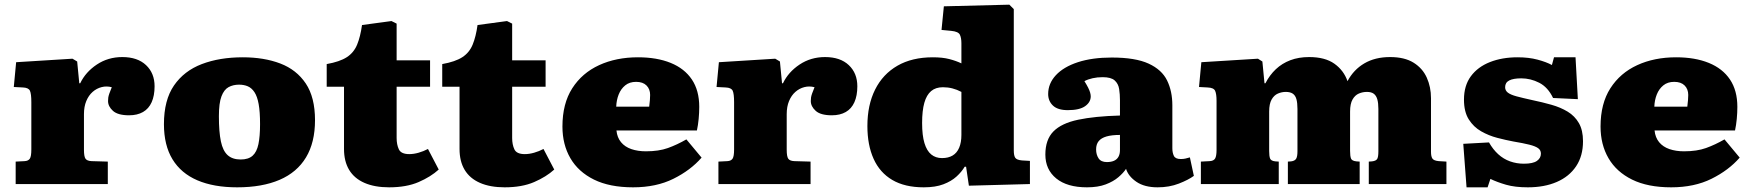

<svg xmlns="http://www.w3.org/2000/svg" viewBox="-20 -787 7494 821"><path d="M47 0V-96L86 -98Q101 -99 107.5 -108.5Q114 -118 114 -148V-350Q114 -386 108 -399Q102 -412 78 -413L39 -415L49 -521L290 -536L310 -524L319 -431H323Q346 -479 394 -511Q442 -543 503 -543Q568 -543 604.5 -508.5Q641 -474 641 -418Q641 -378 628.5 -350Q616 -322 591.5 -308Q567 -294 532 -294Q484 -294 463 -313Q442 -332 442 -355Q442 -363 443 -370Q444 -377 447.5 -387Q451 -397 458 -414Q436 -420 414.5 -414.5Q393 -409 376 -394Q359 -379 349 -355Q339 -331 339 -299V-147Q339 -118 345.5 -108.5Q352 -99 371 -98L441 -96V0Z M994 14Q894 14 824 -16Q754 -46 717.5 -106Q681 -166 681 -256Q681 -359 724 -421.5Q767 -484 843 -513Q919 -542 1018 -542Q1109 -542 1178.5 -515.5Q1248 -489 1287.5 -430Q1327 -371 1327 -273Q1327 -178 1288.5 -114Q1250 -50 1175.5 -18Q1101 14 994 14ZM1009 -105Q1042 -105 1060 -121Q1078 -137 1085 -170.5Q1092 -204 1092 -256Q1092 -309 1086 -342Q1080 -375 1068 -393Q1056 -411 1039.5 -418Q1023 -425 1002 -425Q977 -425 957.5 -414.5Q938 -404 927 -375Q916 -346 916 -290Q916 -223 924.5 -182.5Q933 -142 953.5 -123.5Q974 -105 1009 -105Z M1644 14Q1582 14 1538.5 -5Q1495 -24 1473 -60.5Q1451 -97 1451 -150V-416H1377V-513Q1433 -523 1463 -542.5Q1493 -562 1507 -596Q1521 -630 1528 -680L1654 -697L1676 -686V-529H1819V-416H1676V-197Q1676 -169 1685.5 -148.5Q1695 -128 1730 -128Q1749 -128 1770 -134Q1791 -140 1810 -150L1856 -62Q1822 -31 1770 -8.5Q1718 14 1644 14Z M2138 14Q2076 14 2032.5 -5Q1989 -24 1967 -60.5Q1945 -97 1945 -150V-416H1871V-513Q1927 -523 1957 -542.5Q1987 -562 2001 -596Q2015 -630 2022 -680L2148 -697L2170 -686V-529H2313V-416H2170V-197Q2170 -169 2179.5 -148.5Q2189 -128 2224 -128Q2243 -128 2264 -134Q2285 -140 2304 -150L2350 -62Q2316 -31 2264 -8.5Q2212 14 2138 14Z M2687 14Q2587 14 2520 -19Q2453 -52 2419 -110.5Q2385 -169 2385 -246Q2385 -344 2427 -409.5Q2469 -475 2542 -508.5Q2615 -542 2708 -542Q2789 -542 2848 -518Q2907 -494 2938.5 -447Q2970 -400 2970 -330Q2970 -305 2967.5 -278.5Q2965 -252 2960 -229H2616Q2619 -199 2635.5 -179Q2652 -159 2679.5 -149.5Q2707 -140 2742 -140Q2797 -140 2836 -154Q2875 -168 2915 -191L2980 -113Q2933 -59 2859.5 -22.5Q2786 14 2687 14ZM2615 -331H2756Q2758 -347 2759 -359Q2760 -371 2760 -381Q2760 -406 2744.5 -421.5Q2729 -437 2700 -437Q2672 -437 2653.5 -422Q2635 -407 2625.5 -383Q2616 -359 2615 -331Z M3052 0V-96L3091 -98Q3106 -99 3112.5 -108.5Q3119 -118 3119 -148V-350Q3119 -386 3113 -399Q3107 -412 3083 -413L3044 -415L3054 -521L3295 -536L3315 -524L3324 -431H3328Q3351 -479 3399 -511Q3447 -543 3508 -543Q3573 -543 3609.5 -508.5Q3646 -474 3646 -418Q3646 -378 3633.5 -350Q3621 -322 3596.5 -308Q3572 -294 3537 -294Q3489 -294 3468 -313Q3447 -332 3447 -355Q3447 -363 3448 -370Q3449 -377 3452.5 -387Q3456 -397 3463 -414Q3441 -420 3419.5 -414.5Q3398 -409 3381 -394Q3364 -379 3354 -355Q3344 -331 3344 -299V-147Q3344 -118 3350.5 -108.5Q3357 -99 3376 -98L3446 -96V0Z M3930 14Q3849 14 3795.5 -17.5Q3742 -49 3715.5 -108Q3689 -167 3689 -248Q3689 -338 3722 -404Q3755 -470 3817.5 -506Q3880 -542 3969 -542Q4010 -542 4039 -534.5Q4068 -527 4091 -516V-602Q4091 -625 4084.5 -638.5Q4078 -652 4048 -655L4006 -659L4016 -760L4296 -767L4315 -748V-144Q4315 -121 4321.5 -112Q4328 -103 4350 -101L4384 -99V0L4123 7L4111 -74H4105Q4092 -52 4070 -32Q4048 -12 4014 1Q3980 14 3930 14ZM4008 -111Q4035 -111 4053.5 -122Q4072 -133 4081.5 -155.5Q4091 -178 4091 -210V-394Q4072 -404 4052.5 -409Q4033 -414 4012 -414Q3981 -414 3961.5 -397.5Q3942 -381 3932.5 -347.5Q3923 -314 3923 -261Q3923 -208 3933 -175Q3943 -142 3962 -126.5Q3981 -111 4008 -111Z M4628 14Q4543 14 4496.5 -24Q4450 -62 4450 -126Q4450 -190 4484.5 -225Q4519 -260 4590 -275Q4661 -290 4769 -293V-358Q4769 -384 4765.5 -406.5Q4762 -429 4746.5 -443Q4731 -457 4695 -457Q4672 -457 4652 -452.5Q4632 -448 4617 -440Q4627 -424 4633 -412Q4639 -400 4641.5 -391Q4644 -382 4644 -375Q4644 -350 4620 -333Q4596 -316 4546 -316Q4503 -316 4482.5 -335.5Q4462 -355 4462 -385Q4462 -430 4495 -465.5Q4528 -501 4589 -521Q4650 -541 4734 -541Q4835 -541 4891.5 -515Q4948 -489 4970.5 -443Q4993 -397 4993 -337V-153Q4993 -134 4999.5 -120.5Q5006 -107 5029 -107Q5040 -107 5049 -109Q5058 -111 5068 -114L5085 -35Q5062 -18 5021 -2Q4980 14 4930 14Q4874 14 4839.5 -9.5Q4805 -33 4795 -65Q4784 -48 4762.5 -29.5Q4741 -11 4708 1.5Q4675 14 4628 14ZM4713 -94Q4731 -94 4743.5 -99.5Q4756 -105 4762.5 -116.5Q4769 -128 4769 -145V-210Q4734 -210 4711.5 -203.5Q4689 -197 4678 -183.5Q4667 -170 4667 -148Q4667 -126 4677.5 -110Q4688 -94 4713 -94Z M5115 0V-96L5153 -98Q5170 -99 5176 -109.5Q5182 -120 5182 -146V-356Q5182 -385 5176 -398.5Q5170 -412 5144 -413L5107 -415L5117 -521L5359 -536L5378 -524L5387 -431H5391Q5409 -466 5435.5 -491Q5462 -516 5497.5 -529.5Q5533 -543 5578 -543Q5646 -543 5686 -514.5Q5726 -486 5742 -440Q5768 -489 5814 -516Q5860 -543 5924 -543Q5986 -543 6024.5 -519Q6063 -495 6081 -455Q6099 -415 6099 -367V-138Q6099 -118 6105 -109Q6111 -100 6132 -98L6165 -96V0H5833V-96L5847 -97Q5864 -99 5869 -107.5Q5874 -116 5874 -140V-321Q5874 -346 5869.5 -362Q5865 -378 5854.5 -386Q5844 -394 5825 -394Q5807 -394 5790.5 -387Q5774 -380 5763.5 -361.5Q5753 -343 5753 -310V-142Q5753 -119 5757 -109Q5761 -99 5780 -97L5794 -96V0H5487V-96L5501 -97Q5517 -99 5522.5 -108.5Q5528 -118 5528 -140V-321Q5528 -347 5523.5 -363Q5519 -379 5508 -386.5Q5497 -394 5478 -394Q5461 -394 5444.5 -387Q5428 -380 5417.5 -361.5Q5407 -343 5407 -310V-141Q5407 -119 5411 -109Q5415 -99 5433 -97L5448 -96V0Z M6251 14 6237 -172 6347 -178Q6364 -148 6386.5 -127.5Q6409 -107 6437 -97Q6465 -87 6496 -87Q6535 -87 6552 -99Q6569 -111 6569 -130Q6569 -145 6557 -153.5Q6545 -162 6519 -168.5Q6493 -175 6451 -182Q6419 -188 6382.5 -197.5Q6346 -207 6313.5 -225.5Q6281 -244 6260.5 -276.5Q6240 -309 6240 -361Q6240 -421 6269.5 -461Q6299 -501 6351 -521.5Q6403 -542 6469 -542Q6517 -542 6554.5 -532Q6592 -522 6616 -509L6625 -542H6717L6727 -363L6621 -368Q6599 -414 6562 -433Q6525 -452 6485 -452Q6451 -452 6433.5 -443Q6416 -434 6416 -414Q6416 -400 6427.5 -391Q6439 -382 6465 -375Q6491 -368 6532 -359Q6575 -350 6614 -339Q6653 -328 6683.5 -309.5Q6714 -291 6731.5 -260.5Q6749 -230 6749 -183Q6749 -120 6719.5 -76Q6690 -32 6637 -9Q6584 14 6513 14Q6458 14 6420 3Q6382 -8 6353 -22L6341 14Z M7126 14Q7026 14 6959 -19Q6892 -52 6858 -110.5Q6824 -169 6824 -246Q6824 -344 6866 -409.5Q6908 -475 6981 -508.5Q7054 -542 7147 -542Q7228 -542 7287 -518Q7346 -494 7377.5 -447Q7409 -400 7409 -330Q7409 -305 7406.5 -278.5Q7404 -252 7399 -229H7055Q7058 -199 7074.5 -179Q7091 -159 7118.5 -149.5Q7146 -140 7181 -140Q7236 -140 7275 -154Q7314 -168 7354 -191L7419 -113Q7372 -59 7298.5 -22.5Q7225 14 7126 14ZM7054 -331H7195Q7197 -347 7198 -359Q7199 -371 7199 -381Q7199 -406 7183.5 -421.5Q7168 -437 7139 -437Q7111 -437 7092.5 -422Q7074 -407 7064.5 -383Q7055 -359 7054 -331Z"/></svg>

Font: Literata Variable Black
Style: Regular
Weight: 900
Designer: Latin by Veronika Burian and Jose Scaglione. Greek by Irene Vlachou. Cyrillic by Vera Evstafieva.
Foundry: TypeTogether
Version: Version 3.021